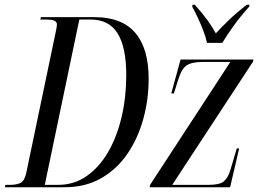

<svg xmlns="http://www.w3.org/2000/svg" viewBox="-48 -786 1084 806"><path d="M-28 0 -25 -10H-5Q22 -10 38.5 -18.5Q55 -27 62 -59L186 -652Q188 -663 189.5 -670Q191 -677 191 -682Q191 -695 179.5 -699.5Q168 -704 147 -704H121L124 -714H350Q463 -714 519.5 -648.5Q576 -583 576 -455Q576 -368 553.5 -286.5Q531 -205 487 -140.5Q443 -76 377 -38Q311 0 224 0ZM196 -10Q263 -10 316 -47Q369 -84 406 -148Q443 -212 462.5 -295Q482 -378 482 -471Q482 -587 446 -645.5Q410 -704 332 -704H285L140 -10ZM580 0 582 -10 919 -526H804Q757 -526 735.5 -511.5Q714 -497 700 -451L682 -394H671L710 -536H1016L1014 -527L675 -10H828Q874 -10 891.5 -24.5Q909 -39 919 -72L946 -163H956L918 0ZM821 -606Q816 -630 805 -658.5Q794 -687 781.5 -713.5Q769 -740 759 -758L760 -766H770Q802 -730 822 -702.5Q842 -675 858 -646Q881 -671 912.5 -701.5Q944 -732 988 -766H999L998 -758Q962 -718 934.5 -680Q907 -642 885 -606Z"/></svg>

Font: Noto Serif Display ExtraCondensed
Style: Italic
Weight: 400
Width: 2
Italic angle: -12°
Designer: Monotype Design Team
Foundry: Monotype Imaging Inc.
Version: Version 2.009